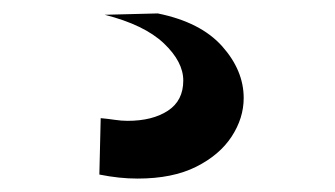

<svg xmlns="http://www.w3.org/2000/svg" viewBox="-20 -26 499 286"><path d="M185 240Q171 240 157 238.5Q143 237 128 234L130 150Q141 151 151 152.5Q161 154 170 154Q207 154 230 139Q253 124 253 94Q253 66 224 38.5Q195 11 136 -4L215 -6Q279 7 311 43Q343 79 343 120Q343 150 325 177.5Q307 205 272 222.5Q237 240 185 240Z"/></svg>

Font: Yaldevi ExtraLight SemiBold
Style: Regular
Weight: 600
Version: Version 1.100